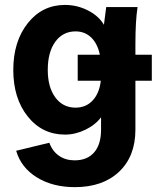

<svg xmlns="http://www.w3.org/2000/svg" viewBox="-20 -544 651 783"><path d="M392.1 -15.1V-65.9Q369.6 -35.2 328.6 -15.1Q287.6 4.9 245.1 4.9Q152.3 4.9 93.3 -68.8Q34.2 -142.6 34.2 -258.8Q34.2 -375 93.3 -449.5Q152.3 -523.9 245.1 -523.9Q294.4 -523.9 338.6 -501.5Q382.8 -479 403.8 -442.9Q405.8 -461.9 413.1 -515.1H541Q532.2 -460 532.2 -361.8V-320.8H599.1V-214.8H532.2V-15.1Q532.2 93.3 465.8 156.2Q399.4 219.2 285.2 219.2Q194.8 219.2 130.4 179.4Q65.9 139.6 45.9 70.8L181.2 38.1Q193.8 72.8 220.7 91.3Q247.6 109.9 284.2 109.9Q335.9 109.9 364 77.4Q392.1 44.9 392.1 -15.1ZM296.9 -214.8V-320.8H387.2Q377.9 -365.7 352.1 -390.9Q326.2 -416 288.1 -416Q236.3 -416 205.6 -373.8Q174.8 -331.5 174.8 -258.8Q174.8 -188.5 205.6 -146.7Q236.3 -105 288.1 -105Q330.6 -105 357.9 -134.3Q385.3 -163.6 391.1 -214.8Z"/></svg>

Font: LT Superior
Style: Bold
Weight: 400
Designer: Daniel Lyons
Foundry: LyonsType
Version: Version 1.000